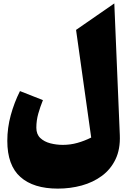

<svg xmlns="http://www.w3.org/2000/svg" viewBox="-20 -846 754 1140"><path d="M658.7 -825.7 691.4 -43.5Q694.8 39.6 666 99.6Q637.2 159.7 585 198.2Q532.7 236.8 465.1 255.4Q397.5 273.9 323.2 273.9Q178.7 273.9 101.1 204.8Q23.4 135.7 23.4 -9.8Q23.4 -86.9 43.9 -162.1Q64.5 -237.3 98.6 -305.2L234.9 -251.5Q218.8 -211.9 207.3 -171.4Q195.8 -130.9 195.8 -87.4Q195.8 -48.8 219.2 -26.6Q242.7 -4.4 278.8 4.9Q314.9 14.2 353 14.2Q397.9 14.2 439.7 2.4Q481.4 -9.3 521.5 -29.3L431.6 -668.5Z"/></svg>

Font: Pinar-FD Black
Style: Regular
Weight: 900
Designer: Amin Abedi
Version: Version 3.000